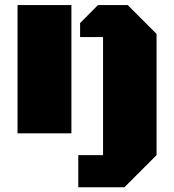

<svg xmlns="http://www.w3.org/2000/svg" viewBox="-20 -539 702 776"><path d="M296.4 217.8V87.9H396.5V-389.2H303.7V-445.8L376 -518.6H496.1L612.8 -401.9V87.9L482.9 217.8ZM50.8 0V-518.6H268.6V0Z"/></svg>

Font: Black Ops One
Style: Regular
Weight: 400
Designer: James Grieshaber, Eben Sorkin
Foundry: Sorkin Type Co.
Version: Version 1.004; ttfautohint (v1.8.4.7-5d5b)